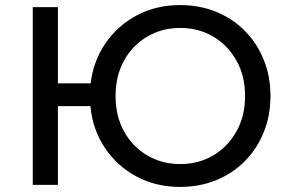

<svg xmlns="http://www.w3.org/2000/svg" viewBox="-20 -728 1139 756"><path d="M689 8Q594 8 517.5 -33Q441 -74 393 -145.5Q345 -217 336 -310H208V0H109V-700H208V-400H337Q348 -490 396.5 -559.5Q445 -629 520.5 -668.5Q596 -708 689 -708Q766 -708 831 -681.5Q896 -655 944 -606.5Q992 -558 1018.5 -492.5Q1045 -427 1045 -350Q1045 -273 1018.5 -207.5Q992 -142 944 -93.5Q896 -45 831 -18.5Q766 8 689 8ZM689 -82Q762 -82 819.5 -116Q877 -150 911 -210.5Q945 -271 945 -350Q945 -429 911 -489.5Q877 -550 819.5 -584Q762 -618 689 -618Q618 -618 560 -584Q502 -550 468.5 -489.5Q435 -429 435 -350Q435 -271 468.5 -210.5Q502 -150 560 -116Q618 -82 689 -82Z"/></svg>

Font: Montserrat Medium
Style: Regular
Weight: 500
Designer: Julieta Ulanovsky
Foundry: Julieta Ulanovsky
Version: Version 9.000; ttfautohint (v1.8.4.7-5d5b)